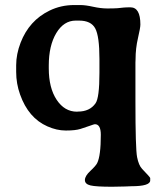

<svg xmlns="http://www.w3.org/2000/svg" viewBox="-20 -500 624 742"><path d="M168.5 -247.1V-235.8Q168.5 -160.2 199 -114.3Q229.5 -68.4 277.3 -68.4L281.2 -68.8Q326.7 -68.8 349.1 -100.6Q364.3 -121.6 364.3 -218.8V-272Q364.3 -359.9 348.1 -390.1Q332 -420.4 285.6 -420.4H272.5Q226.6 -420.4 197.5 -372.1Q168.5 -323.7 168.5 -247.1ZM369.6 21Q369.6 -20 346.7 -20Q343.8 -20 327.1 -13.9Q310.5 -7.8 290.8 -1.7Q271 4.4 235.8 4.4Q234.9 4.4 233.9 4.4Q199.2 4.4 163.1 -11.7Q89.8 -43.9 57.6 -134.8Q42.5 -176.8 42.5 -222.2V-248Q42.5 -290.5 59.6 -335Q92.8 -420.9 171.4 -459Q215.3 -480.5 266.6 -480.5H290.5Q310.1 -480.5 339.8 -473.9Q369.6 -467.3 394.5 -467.3Q419.4 -467.3 434.1 -468.3L457 -470.7Q466.3 -471.7 483.9 -471.7Q522.5 -471.7 522.5 -405.3Q522.5 -392.6 513.2 -352.8Q503.9 -313 503.9 -271L503.4 -258.3V-107.9Q503.4 75.2 509.8 107.2Q516.1 139.2 529.3 152.8Q560.5 185.1 560.5 188V197.3Q560.5 219.7 487.8 219.7L462.9 220.7L413.1 221.7Q351.1 221.7 329.6 216.6Q308.1 211.4 308.1 195.8Q308.1 180.2 329.1 160.6Q350.1 141.1 355.5 130.4Q369.6 102.1 369.6 21Z"/></svg>

Font: Averia Serif Libre
Style: Bold
Weight: 700
Version: Version 1.002